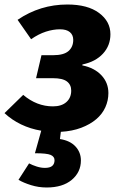

<svg xmlns="http://www.w3.org/2000/svg" viewBox="-48 -569 539 852"><path d="M151 176Q174 176 184 167Q194 158 194 142Q194 126 177 118.5Q160 111 107 111L135 11Q87 3 45.5 -17Q4 -37 -28 -67L55 -148Q115 -97 187 -97Q225 -97 246.5 -116Q268 -135 268 -167Q268 -193 249 -207.5Q230 -222 187 -222H112L136 -324H187Q235 -324 256 -342.5Q277 -361 277 -392Q277 -414 262 -426.5Q247 -439 218 -439Q188 -439 155.5 -428.5Q123 -418 90 -395L30 -481Q130 -549 251 -549Q341 -549 391.5 -511.5Q442 -474 442 -417Q442 -367 409 -331Q376 -295 318 -283L317 -279Q371 -268 402 -235Q433 -202 433 -156Q433 -123 419.5 -93Q406 -63 379 -40Q352 -17 312.5 -2Q273 13 222 16L218 48Q263 55 287 81Q311 107 311 143Q311 195 270.5 229Q230 263 159 263Q123 263 89.5 252.5Q56 242 34 229L81 156Q96 164 115 170Q134 176 151 176Z"/></svg>

Font: Szlgxwxxxixliatcpuztgldltzi
Style: Regular
Weight: 700
Italic angle: -8°
Designer: Carrois Corporate & Edenspiekermann
Foundry: Carrois Corporate GbR & Edenspiekermann AG
Version: Version 2.001